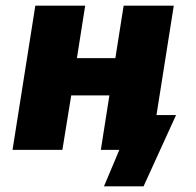

<svg xmlns="http://www.w3.org/2000/svg" viewBox="-20 -526 689 674"><path d="M345 128 399 0H347L366 -122H598L484 128ZM24 0 104 -506H279L250 -322H385L414 -506H590L510 0H334L364 -191H230L199 0Z"/></svg>

Font: Nunito Sans 7pt Condensed Black
Style: Italic
Weight: 900
Width: 3
Italic angle: -9°
Designer: Vernon Adams
Foundry: Vernon Adams
Version: Version 3.101;gftools[0.9.27]